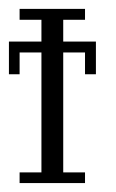

<svg xmlns="http://www.w3.org/2000/svg" viewBox="-20 -410 259 430"><path d="M23.9 0V-23.9H72.8V-292.5H23.9V-243.7H0V-316.9H72.8V-365.7H23.9V-390.1H170.4V-365.7H121.6V-316.9H194.8V-243.7H170.4V-292.5H121.6V-23.9H170.4V0Z"/></svg>

Font: FS Mondwest Regular
Style: Regular
Weight: 400
Designer: NZWStudios2024
Foundry: https://fontstruct.com
Version: Version 1.0